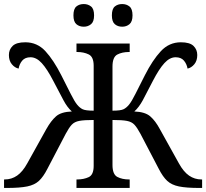

<svg xmlns="http://www.w3.org/2000/svg" viewBox="-20 -929 1019 949"><path d="M0 0V-42H3Q37 -42 64.5 -61Q92 -80 115 -122L209 -291Q232 -332 257 -354Q282 -376 335 -378Q312 -399 294 -433Q276 -467 244 -528Q213 -588 186.5 -617Q160 -646 131 -646Q104 -646 90 -629.5Q76 -613 72 -590Q53 -594 38.5 -611.5Q24 -629 24 -657Q24 -684 42.5 -702Q61 -720 105 -720Q164 -720 204.5 -676Q245 -632 283 -557Q311 -502 329.5 -465Q348 -428 361 -412Q374 -396 388.5 -389Q403 -382 443 -382V-604Q443 -648 418.5 -660Q394 -672 361 -672H358V-714H621V-672H618Q584 -672 560 -659.5Q536 -647 536 -600V-382Q576 -382 590.5 -389Q605 -396 618 -412Q631 -428 649.5 -465Q668 -502 696 -557Q734 -632 775 -676Q816 -720 874 -720Q918 -720 936.5 -702Q955 -684 955 -657Q955 -629 940.5 -611.5Q926 -594 907 -590Q903 -613 889 -629.5Q875 -646 848 -646Q819 -646 792.5 -617Q766 -588 735 -528Q704 -467 685.5 -433Q667 -399 644 -378Q697 -376 722.5 -354Q748 -332 770 -291L864 -122Q887 -80 914.5 -61Q942 -42 976 -42H979V0H965Q901 0 864.5 -7.5Q828 -15 806.5 -35Q785 -55 765 -94L674 -268Q658 -298 644.5 -312.5Q631 -327 607 -331.5Q583 -336 536 -336V-114Q536 -67 560 -54.5Q584 -42 618 -42H621V0H358V-42H361Q394 -42 418.5 -53.5Q443 -65 443 -109V-336Q396 -336 372 -331.5Q348 -327 334.5 -312.5Q321 -298 305 -268L214 -94Q194 -55 172.5 -35Q151 -15 114.5 -7.5Q78 0 14 0ZM584 -797Q562 -797 547.5 -809.5Q533 -822 533 -853Q533 -885 547.5 -897Q562 -909 584 -909Q605 -909 620 -897Q635 -885 635 -853Q635 -822 620 -809.5Q605 -797 584 -797ZM394 -797Q372 -797 357.5 -809.5Q343 -822 343 -853Q343 -885 357.5 -897Q372 -909 394 -909Q415 -909 430 -897Q445 -885 445 -853Q445 -822 430 -809.5Q415 -797 394 -797Z"/></svg>

Font: NotoSerif-Regular
Style: Regular
Weight: 400
Designer: Monotype Design Team
Foundry: Monotype Imaging Inc.
Version: Version 2.007; ttfautohint (v1.8) -l 8 -r 50 -G 200 -x 14 -D